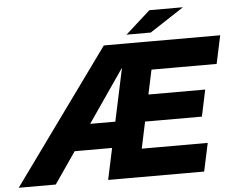

<svg xmlns="http://www.w3.org/2000/svg" viewBox="-130 -918 1212 986"><g transform="rotate(-5 476.5 -425.0)"><path d="M-73 0 426 -690H593L118 0ZM174 -162 203 -295H493L464 -162ZM456 0 487 -145H914L883 0ZM388 0 535 -690H690L543 0ZM516 -282 545 -419H925L896 -282ZM572 -545 603 -690H1026L995 -545ZM547 -735 675 -850H848L672 -735Z"/></g></svg>

Font: Radio Canada Big
Style: Bold Italic
Weight: 700
Italic angle: -12°
Designer: Étienne Aubert Bonn
Foundry: Coppers and Brasses
Version: Version 1.001